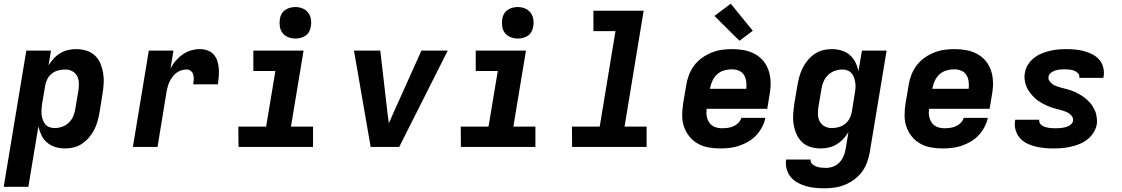

<svg xmlns="http://www.w3.org/2000/svg" viewBox="-33 -793 6053 1036"><path d="M-13 215 109 -520H242L229 -440Q241 -460 256.5 -477Q272 -494 292 -506Q312 -518 334 -523Q356 -528 377 -528Q406 -528 432.5 -520Q459 -512 478.5 -494Q498 -476 508.5 -451Q519 -426 523.5 -399Q528 -372 526.5 -343.5Q525 -315 520 -286L504 -186Q500 -163 493.5 -139.5Q487 -116 476 -94Q465 -72 448.5 -52.5Q432 -33 411 -18.5Q390 -4 366 2Q342 8 319 8Q291 8 266 0.5Q241 -7 221.5 -23.5Q202 -40 191 -63Q180 -86 174 -111L120 215ZM262 -102Q282 -102 302 -109Q322 -116 337.5 -130.5Q353 -145 361.5 -164.5Q370 -184 373 -204L390 -304Q393 -324 392.5 -344.5Q392 -365 383.5 -382Q375 -399 357.5 -408.5Q340 -418 320 -418Q302 -418 283 -413.5Q264 -409 248 -397Q232 -385 223 -367.5Q214 -350 211 -332L194 -232Q192 -217 191 -202Q190 -187 191.5 -173Q193 -159 198 -146Q203 -133 211.5 -122.5Q220 -112 233.5 -107Q247 -102 262 -102Z M684 0 770 -520H903L887 -422Q898 -445 915 -465Q932 -485 953 -499.5Q974 -514 998 -521Q1022 -528 1045 -528Q1067 -528 1087 -521Q1107 -514 1120 -499Q1133 -484 1139.5 -464.5Q1146 -445 1147.5 -424Q1149 -403 1147.5 -381.5Q1146 -360 1143 -338H1010Q1012 -351 1012.5 -364Q1013 -377 1010 -389Q1007 -401 997.5 -409.5Q988 -418 975 -418Q961 -418 947 -414Q933 -410 920.5 -401Q908 -392 899 -380Q890 -368 883 -354.5Q876 -341 872.5 -327.5Q869 -314 866 -300L817 0Z M1656 0H1254L1253 -110H1403L1453 -410H1334V-520H1605L1537 -110H1656ZM1561 -585Q1541 -585 1522 -592.5Q1503 -600 1491.5 -615Q1480 -630 1477 -650Q1474 -670 1477 -690Q1479 -705 1486.5 -718Q1494 -731 1506.5 -739.5Q1519 -748 1533 -751.5Q1547 -755 1561 -755Q1581 -755 1599.5 -747.5Q1618 -740 1629.5 -725Q1641 -710 1644.5 -690Q1648 -670 1644 -650Q1642 -635 1635 -622Q1628 -609 1615.5 -600.5Q1603 -592 1589 -588.5Q1575 -585 1561 -585Z M1967 0 1877 -520H2019L2059 -173Q2061 -162 2062.5 -150.5Q2064 -139 2065 -128Q2070 -139 2075.5 -150.5Q2081 -162 2085 -173L2241 -520H2383L2121 0Z M2856 0H2454L2453 -110H2603L2653 -410H2534V-520H2805L2737 -110H2856ZM2761 -585Q2741 -585 2722 -592.5Q2703 -600 2691.5 -615Q2680 -630 2677 -650Q2674 -670 2677 -690Q2679 -705 2686.5 -718Q2694 -731 2706.5 -739.5Q2719 -748 2733 -751.5Q2747 -755 2761 -755Q2781 -755 2799.5 -747.5Q2818 -740 2829.5 -725Q2841 -710 2844.5 -690Q2848 -670 2844 -650Q2842 -635 2835 -622Q2828 -609 2815.5 -600.5Q2803 -592 2789 -588.5Q2775 -585 2761 -585Z M3456 0H3054L3053 -110H3203L3288 -625H3169V-735H3440L3337 -110H3456Z M3854 8Q3821 8 3790 2.5Q3759 -3 3732.5 -18Q3706 -33 3687 -56.5Q3668 -80 3658 -108.5Q3648 -137 3648 -169.5Q3648 -202 3653 -234L3670 -334Q3674 -361 3684.5 -388.5Q3695 -416 3712.5 -439.5Q3730 -463 3754.5 -480.5Q3779 -498 3806 -509Q3833 -520 3861 -524Q3889 -528 3916 -528Q3949 -528 3980 -522.5Q4011 -517 4038.5 -502.5Q4066 -488 4085.5 -464.5Q4105 -441 4114.5 -412Q4124 -383 4125 -351Q4126 -319 4120 -286L4107 -206H3780Q3777 -185 3780.5 -165.5Q3784 -146 3795 -130.5Q3806 -115 3824 -108Q3842 -101 3863 -101Q3878 -101 3893.5 -103Q3909 -105 3924 -111.5Q3939 -118 3951 -130Q3963 -142 3967 -157H4097Q4092 -132 4079 -107.5Q4066 -83 4047.5 -63Q4029 -43 4005 -29Q3981 -15 3955.5 -6.5Q3930 2 3904.5 5Q3879 8 3854 8ZM3798 -314H3994Q3996 -334 3993.5 -353.5Q3991 -373 3981.5 -388.5Q3972 -404 3954 -411.5Q3936 -419 3916 -419Q3895 -419 3874 -413Q3853 -407 3836.5 -392Q3820 -377 3811 -357Q3802 -337 3798 -316ZM3957 -573 3822 -707 3910 -773 4029 -627Z M4416 223Q4390 223 4364.5 220.5Q4339 218 4315 211Q4291 204 4269.5 192Q4248 180 4233 161.5Q4218 143 4211.5 118.5Q4205 94 4209 68H4341Q4339 82 4349 91.5Q4359 101 4371.5 105.5Q4384 110 4397.5 111.5Q4411 113 4425 113Q4444 113 4463.5 105.5Q4483 98 4497 83Q4511 68 4519 49Q4527 30 4530 11L4545 -80Q4533 -60 4517 -43Q4501 -26 4481 -14Q4461 -2 4439 3Q4417 8 4396 8Q4367 8 4340.5 0Q4314 -8 4295 -26Q4276 -44 4265 -69Q4254 -94 4249.5 -121Q4245 -148 4247 -176.5Q4249 -205 4253 -234L4270 -334Q4274 -357 4280.5 -380.5Q4287 -404 4298 -426Q4309 -448 4325 -467.5Q4341 -487 4362 -501.5Q4383 -516 4407 -522Q4431 -528 4454 -528Q4482 -528 4507.5 -520.5Q4533 -513 4552 -496.5Q4571 -480 4582.5 -457Q4594 -434 4599 -409L4618 -520H4751L4660 29Q4655 56 4645.5 83Q4636 110 4618.5 133.5Q4601 157 4577 175Q4553 193 4526 204Q4499 215 4471.5 219Q4444 223 4416 223ZM4454 -102Q4472 -102 4490.5 -106.5Q4509 -111 4525 -123Q4541 -135 4550.5 -152.5Q4560 -170 4563 -188L4579 -288Q4582 -303 4583 -318Q4584 -333 4582 -347Q4580 -361 4575.5 -374Q4571 -387 4562 -397.5Q4553 -408 4540 -413Q4527 -418 4512 -418Q4492 -418 4472 -411Q4452 -404 4436.5 -389.5Q4421 -375 4412 -355.5Q4403 -336 4400 -316L4383 -216Q4380 -196 4380.5 -175.5Q4381 -155 4390 -138Q4399 -121 4416.5 -111.5Q4434 -102 4454 -102Z M5054 8Q5021 8 4990 2.5Q4959 -3 4932.5 -18Q4906 -33 4887 -56.5Q4868 -80 4858 -108.5Q4848 -137 4848 -169.5Q4848 -202 4853 -234L4870 -334Q4874 -361 4884.5 -388.5Q4895 -416 4912.5 -439.5Q4930 -463 4954.5 -480.5Q4979 -498 5006 -509Q5033 -520 5061 -524Q5089 -528 5116 -528Q5149 -528 5180 -522.5Q5211 -517 5238.5 -502.5Q5266 -488 5285.5 -464.5Q5305 -441 5314.5 -412Q5324 -383 5325 -351Q5326 -319 5320 -286L5307 -206H4980Q4977 -185 4980.5 -165.5Q4984 -146 4995 -130.5Q5006 -115 5024 -108Q5042 -101 5063 -101Q5078 -101 5093.5 -103Q5109 -105 5124 -111.5Q5139 -118 5151 -130Q5163 -142 5167 -157H5297Q5292 -132 5279 -107.5Q5266 -83 5247.5 -63Q5229 -43 5205 -29Q5181 -15 5155.5 -6.5Q5130 2 5104.5 5Q5079 8 5054 8ZM4998 -314H5194Q5196 -334 5193.5 -353.5Q5191 -373 5181.5 -388.5Q5172 -404 5154 -411.5Q5136 -419 5116 -419Q5095 -419 5074 -413Q5053 -407 5036.5 -392Q5020 -377 5011 -357Q5002 -337 4998 -316Z M5652 8Q5626 8 5601 5.5Q5576 3 5552 -3Q5528 -9 5506.5 -20Q5485 -31 5469.5 -49Q5454 -67 5447 -91Q5440 -115 5444 -140L5445 -147H5575V-146Q5573 -136 5578 -128Q5583 -120 5590 -115.5Q5597 -111 5606 -108Q5615 -105 5624 -103.5Q5633 -102 5642 -101.5Q5651 -101 5661 -101Q5670 -101 5679.5 -101.5Q5689 -102 5697.5 -103Q5706 -104 5715.5 -106.5Q5725 -109 5733 -113Q5741 -117 5748.5 -124.5Q5756 -132 5757 -141Q5759 -154 5751.5 -165Q5744 -176 5733.5 -182.5Q5723 -189 5711 -193Q5699 -197 5686.5 -200.5Q5674 -204 5661.5 -207Q5649 -210 5637 -214.5Q5625 -219 5614 -224Q5603 -229 5592 -235Q5581 -241 5570.5 -248Q5560 -255 5551 -263.5Q5542 -272 5534 -281.5Q5526 -291 5519 -301Q5512 -311 5507 -322.5Q5502 -334 5499 -346.5Q5496 -359 5495 -372Q5494 -385 5497 -399Q5500 -421 5512.5 -442Q5525 -463 5544 -478.5Q5563 -494 5585.5 -503.5Q5608 -513 5630.5 -518.5Q5653 -524 5676 -526Q5699 -528 5721 -528Q5746 -528 5770.5 -525.5Q5795 -523 5818.5 -516.5Q5842 -510 5863 -499Q5884 -488 5899 -470Q5914 -452 5920 -428.5Q5926 -405 5922 -380L5920 -373H5790L5791 -374Q5793 -388 5784 -397.5Q5775 -407 5763.5 -411.5Q5752 -416 5738.5 -417.5Q5725 -419 5712 -419Q5700 -419 5687.5 -418Q5675 -417 5662 -413Q5649 -409 5638 -400.5Q5627 -392 5625 -380Q5622 -367 5629.5 -356Q5637 -345 5647.5 -338Q5658 -331 5670 -327Q5682 -323 5694.5 -319.5Q5707 -316 5719.5 -313Q5732 -310 5744 -306Q5756 -302 5767.5 -296.5Q5779 -291 5790 -285Q5801 -279 5811 -272Q5821 -265 5830.5 -256.5Q5840 -248 5848 -239Q5856 -230 5862.5 -219.5Q5869 -209 5874.5 -197.5Q5880 -186 5882.5 -173.5Q5885 -161 5886 -148Q5887 -135 5885 -122Q5881 -99 5867.5 -77.5Q5854 -56 5834.5 -40.5Q5815 -25 5792 -16Q5769 -7 5745.5 -1.5Q5722 4 5698.5 6Q5675 8 5652 8Z"/></svg>

Font: Iosevka XBd Ex Obl
Style: Regular
Weight: 800
Width: 7
Italic angle: -9°
Monospace: yes
Designer: Belleve Invis
Foundry: Belleve Invis
Version: Version 32.5.0; ttfautohint (v1.8.4)